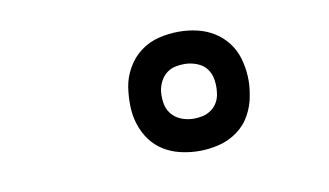

<svg xmlns="http://www.w3.org/2000/svg" viewBox="-40 -857 681 398"><g transform="rotate(-10 300.0 -658.5)"><path d="M353 -533Q333 -533 313.5 -537.5Q294 -542 278 -552Q262 -562 251 -577Q240 -592 234 -610.5Q228 -629 227.5 -649Q227 -669 230 -689Q233 -709 244 -728.5Q255 -748 272.5 -761Q290 -774 311 -779Q332 -784 353 -784Q373 -784 392 -779.5Q411 -775 427 -765Q443 -755 454.5 -740Q466 -725 471.5 -706.5Q477 -688 478 -668Q479 -648 475 -628Q472 -608 461.5 -588.5Q451 -569 433 -556Q415 -543 394 -538Q373 -533 353 -533ZM353 -601Q362 -601 371.5 -603Q381 -605 389.5 -611Q398 -617 403 -626Q408 -635 409 -645Q411 -658 409 -672Q407 -686 399.5 -696Q392 -706 379 -711Q366 -716 353 -716Q343 -716 333.5 -714Q324 -712 316 -706Q308 -700 303 -691Q298 -682 296 -672Q294 -659 296 -645Q298 -631 306 -621Q314 -611 326.5 -606Q339 -601 353 -601Z"/></g></svg>

Font: Iosevka Curly Light Extended
Style: Italic
Weight: 300
Width: 7
Italic angle: -9°
Monospace: yes
Designer: Belleve Invis
Foundry: Belleve Invis
Version: Version 11.1.0; ttfautohint (v1.8.3)